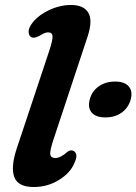

<svg xmlns="http://www.w3.org/2000/svg" viewBox="-20 -739 548 771"><path d="M332 -593 193.5 -175Q179.5 -132 182 -118.2Q184.5 -104.5 202 -104.5Q214 -104.5 227.2 -112Q240.5 -119.5 251.5 -130Q265 -139.5 277 -132Q295.5 -119.5 279 -85Q263.5 -45.5 217.5 -16.8Q171.5 12 115.5 12Q52.5 12 37.5 -27.8Q22.5 -67.5 47 -142L176.5 -531Q192 -577.5 191 -593.2Q190 -609 173 -609Q165.5 -609 157.5 -605.5Q149.5 -602 139 -595.5Q116.5 -583 104.5 -590.5Q96 -596 95 -609.8Q94 -623.5 105 -640Q127 -673.5 172.8 -696.2Q218.5 -719 265 -719Q316 -719 334.5 -688.2Q353 -657.5 332 -593ZM403.5 -267.5Q365 -267.5 348.2 -287Q331.5 -306.5 340.5 -340Q349 -372.5 376.2 -392Q403.5 -411.5 442 -411.5Q480.5 -411.5 497 -392Q513.5 -372.5 505 -340Q496 -307 469.2 -287.2Q442.5 -267.5 403.5 -267.5Z"/></svg>

Font: Fraunces 9pt S100 SemiBold
Style: Italic
Weight: 600
Italic angle: -16°
Version: Version 1.000; ttfautohint (v1.8.3)